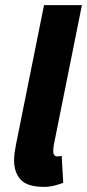

<svg xmlns="http://www.w3.org/2000/svg" viewBox="-20 -718 340 750"><path d="M152 12Q87 12 61 -16Q35 -44 35 -92Q35 -106 37 -121Q39 -136 43 -156L152 -698H300L190 -151Q189 -142 188.5 -137.5Q188 -133 188 -127Q188 -107 205 -107Q208 -107 211.5 -107.5Q215 -108 221 -109L227 -4Q212 2 192.5 7Q173 12 152 12Z"/></svg>

Font: Source Sans 3 ExtraBold
Style: Italic
Weight: 800
Italic angle: -11°
Version: Version 3.052;hotconv 1.1.0;makeotfexe 2.6.0